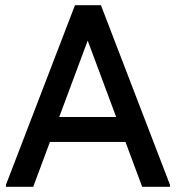

<svg xmlns="http://www.w3.org/2000/svg" viewBox="-20 -720 678 740"><path d="M528 0 275 -679 269 -700H369L635 -8V0ZM3 0V-8L269 -700H369L361 -679L108 0ZM113 -173 143 -269H504L534 -173Z"/></svg>

Font: Fustat SemiBold
Style: Regular
Weight: 600
Designer: Mohamed Gaber, Khaled Hosny, Laura Garcia Mut
Foundry: Kief Type Foundry, Alif Type Foundry, Hard Type Foundry
Version: Version 1.007